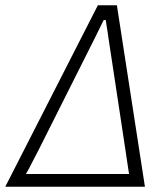

<svg xmlns="http://www.w3.org/2000/svg" viewBox="-47 -706 632 726"><path d="M-27 0 323 -686H395L501 0ZM51 -48H441Q438 -69 433.5 -97Q429 -125 427 -141L363 -563Q362 -572 360 -584.5Q358 -597 356 -609Q354 -621 353 -630H345Q340 -619 333 -605.5Q326 -592 320.5 -580.5Q315 -569 312 -563L100 -141Q89 -120 79.5 -101.5Q70 -83 63 -69.5Q56 -56 51 -48Z"/></svg>

Font: Archivo SemiCondensed Thin
Style: Italic
Weight: 250
Width: 4
Italic angle: -10°
Designer: Hector Gatti
Foundry: Omnibus-Type
Version: Version 2.001